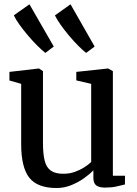

<svg xmlns="http://www.w3.org/2000/svg" viewBox="-20 -886 654 916"><path d="M481 9Q453.5 9 439.5 -1.2Q425.5 -11.5 425.5 -37.5V-73.5Q407.5 -54.5 379.8 -35Q352 -15.5 318.8 -2.2Q285.5 11 250 11Q158.5 11 119.8 -38.2Q81 -87.5 81 -198.5V-486L25 -502V-543L163 -559H166.5L185 -546.5V-205Q185 -152.5 193 -120Q201 -87.5 222.2 -72.2Q243.5 -57 282.5 -57Q312 -57 337 -66Q362 -75 382 -87.8Q402 -100.5 415 -113V-486L344 -502.5V-543L492.5 -559H496.5L518.5 -546.5V-47.5H576.5L576 -6Q559 -1.5 535.2 3.8Q511.5 9 481 9ZM196 -634Q181 -645.5 159 -667.2Q137 -689 114.2 -715.8Q91.5 -742.5 73 -768.2Q54.5 -794 46 -813L120.5 -865.5L236.5 -664L197 -634ZM390.5 -634Q375.5 -645.5 354 -667Q332.5 -688.5 310.2 -715Q288 -741.5 269.5 -767.5Q251 -793.5 242 -812.5L316.5 -865.5L431.5 -664L391.5 -634Z"/></svg>

Font: Merriweather 36pt
Style: Regular
Weight: 400
Designer: Eben Sorkin
Foundry: Eben Sorkin
Version: Version 2.100